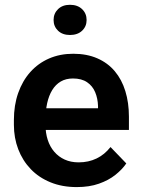

<svg xmlns="http://www.w3.org/2000/svg" viewBox="-20 -759 578 789"><path d="M295.4 9.8Q235.4 9.8 187.5 -9.8Q139.6 -29.3 106.2 -64.2Q72.8 -99.1 54.9 -145.8Q37.1 -192.4 37.1 -246.1V-265.6Q37.1 -326.7 54.7 -376.7Q72.3 -426.8 104.5 -462.9Q136.7 -499 181.6 -518.6Q226.6 -538.1 280.8 -538.1Q336.9 -538.1 379.9 -519.3Q422.9 -500.5 451.7 -466.3Q480.5 -432.1 495.1 -384.5Q509.8 -336.9 509.8 -279.3V-225.1H95.7V-314H382.8V-323.7Q381.8 -354.5 371.1 -380.1Q360.4 -405.8 337.9 -421.1Q315.4 -436.5 279.8 -436.5Q251 -436.5 229.7 -424.1Q208.5 -411.6 194.6 -388.9Q180.7 -366.2 173.8 -335Q167 -303.7 167 -265.6V-246.1Q167 -212.9 176 -184.6Q185.1 -156.2 202.9 -135.5Q220.7 -114.7 245.8 -103.3Q271 -91.8 303.2 -91.8Q343.8 -91.8 376.7 -107.7Q409.7 -123.5 434.1 -154.8L499 -87.4Q482.4 -63 454.3 -40.5Q426.3 -18.1 386.7 -4.2Q347.2 9.8 295.4 9.8ZM200.2 -676.8Q200.2 -703.6 218.5 -721.4Q236.8 -739.3 267.6 -739.3Q298.8 -739.3 317.4 -721.4Q335.9 -703.6 335.9 -676.8Q335.9 -650.4 317.4 -632.8Q298.8 -615.2 267.6 -615.2Q236.8 -615.2 218.5 -632.8Q200.2 -650.4 200.2 -676.8Z"/></svg>

Font: Roboto SemiBold
Style: Regular
Weight: 600
Designer: Christian Robertson
Foundry: Google
Version: Version 3.009; 2024